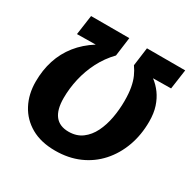

<svg xmlns="http://www.w3.org/2000/svg" viewBox="-159 -846 1006 1014"><g transform="rotate(30 344.0 -338.5)"><path d="M303.8 17.2Q217.3 17.2 156.9 -17.2Q96.5 -51.7 64.9 -111.7Q33.3 -171.7 33.3 -247.7Q33.3 -317.9 52.8 -378.4Q72.3 -438.8 111.8 -488.5Q151.3 -538.1 210.3 -575.3L96.7 -573.9L113.6 -693.6H346.8L331.6 -579.1Q287.8 -533.8 259.7 -478.9Q231.7 -424.1 218.1 -364.8Q204.5 -305.4 204.5 -246.7Q204.5 -175.6 232.3 -140.3Q260.1 -105 315.3 -105Q363.8 -105 397.6 -130.2Q431.3 -155.4 451.9 -197Q472.4 -238.6 481.7 -289.6Q491 -340.7 491 -392.7Q491 -440.1 484.7 -474Q478.5 -507.8 467.1 -533.4Q455.8 -559 439.5 -581.8L454.4 -693.6H687.6L670.7 -573.9L561.1 -572.6Q590 -550.9 611.5 -521.4Q633 -491.9 645.6 -453.5Q658.3 -415.1 658.3 -364.3Q658.3 -282.6 633 -213Q607.7 -143.4 561.1 -91.5Q514.5 -39.6 449.4 -11.2Q384.3 17.2 303.8 17.2Z"/></g></svg>

Font: Fira Sans Variable
Style: Italic
Weight: 397
Italic angle: -8°
Designer: Carrois Corporate & Edenspiekermann AG
Foundry: Carrois Corporate GbR & Edenspiekermann AG
Version: Version 4.202